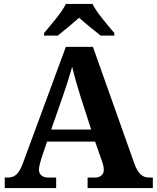

<svg xmlns="http://www.w3.org/2000/svg" viewBox="-20 -951 793 971"><path d="M203 -784V-771H272C300 -793 350 -834 380 -861C410 -834 461 -793 489 -771H558V-784C527 -822 469 -886 448 -931H313C292 -886 234 -822 203 -784ZM4 0H264V-53H222C199 -53 177 -66 177 -92C177 -108 184 -133 189 -149L218 -235H461L496 -135C500 -124 505 -108 505 -92C505 -64 482 -53 462 -53H423V0H753V-53H735C703 -53 679 -69 659 -125L450 -714H313L96 -126C74 -66 52 -53 16 -53H4ZM239 -296 298 -465C314 -511 333 -570 345 -613C356 -566 374 -505 388 -460L441 -296Z"/></svg>

Font: Noto Nastaliq Urdu
Style: Bold
Weight: 700
Designer: Monotype Design Team (Patrick Giasson: type design, Kamal Mansour: OpenType code, Glenda Bellarosa). Updated by Simon Co
Foundry: Monotype Imaging Inc., Simon Cozens
Version: Version 3.009